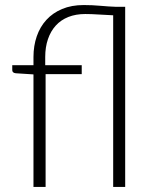

<svg xmlns="http://www.w3.org/2000/svg" viewBox="-20 -740 602 760"><path d="M112.5 0V-445.5L42.5 -450Q28.5 -451.5 28.5 -462.5V-482H112.5V-514.5Q112.5 -558.5 125.5 -596.2Q138.5 -634 163.8 -661.5Q189 -689 226 -704.5Q263 -720 311.5 -720Q345.5 -720 378.2 -717Q411 -714 440 -713H475.5V0H428V-679.5Q401.5 -680.5 371.8 -682.5Q342 -684.5 317.5 -684.5Q280 -684.5 250.5 -672.8Q221 -661 200.8 -638.8Q180.5 -616.5 169.8 -585Q159 -553.5 159 -514.5V-482H303.5V-446.5H160.5V0Z"/></svg>

Font: Lato Light
Style: Regular
Weight: 300
Designer: Lukasz Dziedzic
Foundry: tyPoland Lukasz Dziedzic
Version: Version 2.007; 2014-02-27